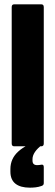

<svg xmlns="http://www.w3.org/2000/svg" viewBox="-20 -675 256 886"><path d="M45 0Q34 0 34 -13V-642Q34 -655 45 -655H171Q182 -655 182 -642V-13Q182 0 171 0ZM118 191Q74 191 51 172.5Q28 154 28 117V105Q28 57 64.5 24Q101 -9 166 -28L177 -14L176 -8Q153 9 141.5 26Q130 43 130 59V66Q130 77 135.5 82Q141 87 151 87Q156 87 160.5 86.5Q165 86 171 85Q182 83 182 96V170Q182 180 172 183Q158 188 144.5 189.5Q131 191 118 191Z"/></svg>

Font: Sofia Sans Extra Condensed Black
Style: Regular
Weight: 900
Designer: Botio Nikoltchev, Ani Petrova
Foundry: lettersoup
Version: Version 4.101